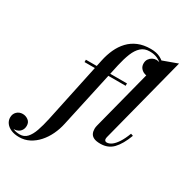

<svg xmlns="http://www.w3.org/2000/svg" viewBox="-417 -943 1313 1376"><g transform="rotate(30 239.0 -255.0)"><path d="M-64.5 260Q-103.5 260 -131.5 247.8Q-159.5 235.5 -174.5 215Q-189.5 194.5 -189.5 169.5Q-189.5 139.5 -170.2 121Q-151 102.5 -122.5 102.5Q-98 102.5 -77 117.8Q-56 133 -56 162Q-56 184 -65.8 199.2Q-75.5 214.5 -90.8 222Q-106 229.5 -122.5 229.5Q-136.5 229.5 -151.8 223.8Q-167 218 -177.8 204.8Q-188.5 191.5 -188.5 169.5H-169.5Q-169.5 190 -156.8 206.2Q-144 222.5 -121.2 231.8Q-98.5 241 -69 241Q-33.5 241 -10.2 215.8Q13 190.5 28.8 145.2Q44.5 100 57.5 40L174.5 -511.5Q185.5 -564 206.2 -609.2Q227 -654.5 259 -688.5Q291 -722.5 335.5 -741.2Q380 -760 439 -760Q487 -760 519.8 -742.8Q552.5 -725.5 569.2 -700.5Q586 -675.5 586 -652Q586 -629.5 576.2 -612.8Q566.5 -596 550.5 -587Q534.5 -578 516 -578Q500.5 -578 484 -585.2Q467.5 -592.5 456.2 -607.5Q445 -622.5 445 -644.5Q445 -665.5 455.2 -680.5Q465.5 -695.5 481 -703.8Q496.5 -712 513 -712Q526.5 -712 543.5 -705.5Q560.5 -699 572.8 -685.8Q585 -672.5 585 -652H566Q566 -673.5 550.8 -693.8Q535.5 -714 507.5 -727.2Q479.5 -740.5 441 -740.5Q398.5 -740.5 370.5 -715.2Q342.5 -690 324.5 -645Q306.5 -600 293 -540L172.5 11.5Q162 62 140.5 107Q119 152 88.2 186.2Q57.5 220.5 19.2 240.2Q-19 260 -64.5 260ZM74 -440.5V-460H414V-440.5ZM464 10Q429 10 409.8 0.8Q390.5 -8.5 382.8 -24.8Q375 -41 375 -62Q375 -68.5 376 -76.5Q377 -84.5 379 -91L542.5 -725L666 -770L482.5 -57.5Q480 -48.5 480 -39.5Q480 -31.5 485 -26Q490 -20.5 499 -20.5Q518.5 -20.5 539 -35.2Q559.5 -50 580 -81.2Q600.5 -112.5 619.5 -162.5L638.5 -156Q607.5 -73.5 567.5 -31.8Q527.5 10 464 10Z"/></g></svg>

Font: Bodoni Moda 11pt SemiBold
Style: Italic
Weight: 600
Italic angle: -13°
Designer: Owen Earl
Foundry: indestructible type
Version: Version 2.004